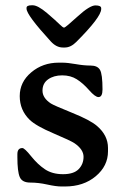

<svg xmlns="http://www.w3.org/2000/svg" viewBox="-20 -694 468 717"><path d="M362.8 -359.9Q362.8 -331.5 347.7 -331.5Q335.4 -331.5 312.7 -357.4Q290 -383.3 266.8 -397.9Q243.7 -412.6 212.2 -412.6Q180.7 -412.6 159.7 -397.7Q138.7 -382.8 138.7 -355.5Q138.7 -328.1 169.9 -307.6Q181.2 -300.3 249 -272.9Q316.9 -245.6 342.3 -223.6Q383.3 -188.5 383.3 -141.6V-128.9Q383.3 -74.2 337.6 -35.9Q292 2.4 222.7 2.4H209.5Q189 2.4 156.2 -4.9Q123.5 -12.2 93 -12.2Q62.5 -12.2 53.7 -33Q44.9 -53.7 44.9 -106.9V-118.2Q44.9 -141.1 63.5 -141.1Q71.8 -141.1 96.2 -110.6Q120.6 -80.1 147.9 -61.8Q175.3 -43.5 215.3 -43.5Q255.4 -43.5 273.7 -62.3Q292 -81.1 292 -108.4Q292 -135.7 258.8 -158.7Q244.6 -168.5 179.7 -196Q114.7 -223.6 90.8 -246.6Q53.7 -282.7 53.7 -335.2Q53.7 -387.7 96.7 -423.8Q139.6 -460 199.2 -460H211.9Q232.4 -460 262.7 -454.6Q293 -449.2 318.4 -449.2Q343.8 -449.2 353.3 -433.3Q362.8 -417.5 362.8 -359.9ZM222.2 -516.6H214.4Q190.4 -516.6 169.4 -539.6Q79.1 -638.2 79.1 -661.6V-664.6Q79.1 -674.3 98.6 -674.3H102.1Q121.1 -674.3 155.3 -645.5Q189.5 -616.2 202.1 -603.5Q214.8 -590.8 219.5 -590.8Q224.1 -590.8 269.5 -632.3Q314.9 -673.8 336.4 -673.8Q357.9 -673.8 357.9 -663.1V-660.2Q357.9 -630.4 264.6 -537.1Q244.1 -516.6 222.2 -516.6Z"/></svg>

Font: Averia Serif
Style: Regular
Weight: 500
Version: Version 1.0